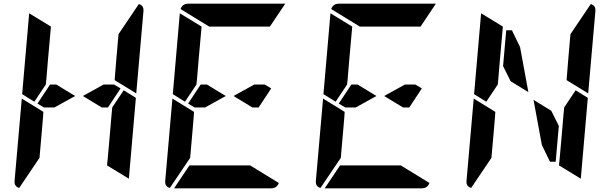

<svg xmlns="http://www.w3.org/2000/svg" viewBox="-20 -1020 3304 1040"><path d="M633 -541 565 -438H531L429 -500L541 -562H598ZM650 -531 716 -490 678 -52 560 -124 561 -138 562 -144 576 -302 584 -396 588 -438ZM166 -469 100 -510 138 -948 256 -876 240 -698 231 -590 228 -562ZM194 -165 84 -2Q56 -10 59 -41L98 -486L155 -451L160 -448L215 -414L213 -384L206 -302ZM732 -998Q760 -990 757 -959L718 -514L601 -586L610 -698L622 -835ZM275 -438H218L183 -459L251 -562H285L387 -500Z M1449 -541 1381 -438H1347L1245 -500L1357 -562H1414ZM982 -469 916 -510 954 -948 1072 -876 1056 -698 1047 -590 1044 -562ZM1010 -165 900 -2Q872 -10 875 -41L914 -486L971 -451L976 -448L1031 -414L1029 -384L1022 -302ZM1113 -876 958 -971Q968 -1000 1000 -1000H1206H1330H1525L1442 -876H1403H1319H1195ZM1335 -124 1490 -29Q1480 0 1448 0H1242H1118H923L1006 -124H1045H1129H1253ZM1091 -438H1034L999 -459L1067 -562H1101L1203 -500Z M2265 -541 2197 -438H2163L2061 -500L2173 -562H2230ZM1798 -469 1732 -510 1770 -948 1888 -876 1872 -698 1863 -590 1860 -562ZM1826 -165 1716 -2Q1688 -10 1691 -41L1730 -486L1787 -451L1792 -448L1847 -414L1845 -384L1838 -302ZM1929 -876 1774 -971Q1784 -1000 1816 -1000H2022H2146H2341L2258 -876H2219H2135H2011ZM2151 -124 2306 -29Q2296 0 2264 0H2058H1934H1739L1822 -124H1861H1945H2069ZM1907 -438H1850L1815 -459L1883 -562H1917L2019 -500Z M2705 -662 2722 -856H2753L2797 -765L2842 -521L2746 -580ZM3098 -531 3164 -490 3126 -52 3008 -124 3009 -138 3010 -144 3024 -302 3032 -396 3036 -438ZM2614 -469 2548 -510 2586 -948 2704 -876 2688 -698 2679 -590 2676 -562ZM2642 -165 2532 -2Q2504 -10 2507 -41L2546 -486L2603 -451L2608 -448L2663 -414L2661 -384L2654 -302ZM3180 -998Q3208 -990 3205 -959L3166 -514L3049 -586L3058 -698L3070 -835ZM3007 -338 2990 -144H2959L2915 -235L2870 -479L2966 -420Z"/></svg>

Font: DSEG14 Modern
Style: Bold Italic
Weight: 700
Italic angle: -5°
Designer: Keshikan(Twitter:@keshinomi_88pro)
Version: Version 0.46